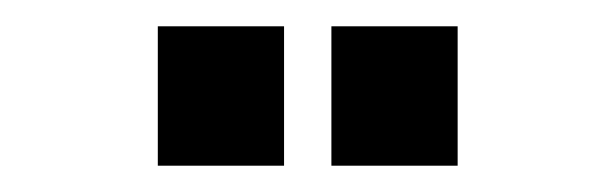

<svg xmlns="http://www.w3.org/2000/svg" viewBox="-20 -710 461 146"><path d="M100 -584V-690H196V-584ZM232 -584V-690H328V-584Z"/></svg>

Font: Special Gothic Condensed Medium
Style: Regular
Weight: 500
Width: 3
Designer: Alistair McCready
Foundry: Monolith
Version: Version 1.000; ttfautohint (v1.8.4.7-5d5b)